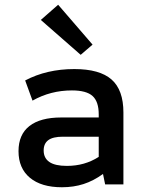

<svg xmlns="http://www.w3.org/2000/svg" viewBox="-20 -777 620 809"><path d="M241 12Q154 12 106 -28Q58 -68 58 -140Q58 -210 104 -246Q150 -282 238 -282H396V-295Q396 -349 370 -372.5Q344 -396 283 -396Q193 -396 117 -353L86 -438Q177 -486 293 -486Q400 -486 450 -442Q500 -398 500 -303V0H423L414 -44Q374 -15 332 -1.5Q290 12 241 12ZM262 -78Q337 -78 396 -116V-201H245Q203 -201 183.5 -186.5Q164 -172 164 -143Q164 -111 188 -94.5Q212 -78 262 -78ZM320 -546 152 -693 225 -757 370 -589Z"/></svg>

Font: Sometype Mono SemiBold
Style: Regular
Weight: 600
Designer: Ryoichi Tsunekawa
Foundry: Dharma Type
Version: Version 1.001